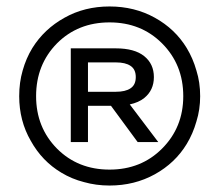

<svg xmlns="http://www.w3.org/2000/svg" viewBox="-20 -570 685 600"><path d="M404.3 -329.1C404.3 -312.8 398.8 -301.1 387.7 -293.9C377.3 -286.8 362 -283.2 341.8 -283.2H298.8H254.9V-319.3V-330.1V-375H299.8H341.8C362 -375 377.3 -371.4 387.7 -364.3C398.8 -357.1 404.3 -345.4 404.3 -329.1ZM322.3 -500C388 -500 442.7 -478.2 486.3 -434.6C530.6 -390.3 552.7 -335.3 552.7 -269.5C552.7 -204.4 530.6 -149.7 486.3 -105.5C442.7 -61.8 388 -40 322.3 -40C256.5 -40 201.8 -61.8 158.2 -105.5C114.6 -149.7 92.8 -204.4 92.8 -269.5C92.8 -335.3 114.6 -390.3 158.2 -434.6C201.8 -478.2 256.5 -500 322.3 -500ZM605.5 -269.5C605.5 -298.2 601.6 -324.9 593.8 -349.6C586.6 -375 576.5 -398.4 563.5 -419.9C539.4 -459.6 506.2 -491.2 463.9 -514.6C421.6 -538.1 374.4 -549.8 322.3 -549.8C270.2 -549.8 223.3 -538.1 181.6 -514.6C139.3 -491.2 105.8 -459.6 81.1 -419.9C68 -398.4 57.9 -375 50.8 -349.6C43.6 -324.9 40 -298.2 40 -269.5C40 -218.1 52.1 -171.5 76.2 -129.9C99.6 -87.6 131.5 -54.4 171.9 -30.3C193.4 -17.3 216.8 -7.5 242.2 -1C267.6 6.2 294.3 9.8 322.3 9.8C374.4 9.8 421.6 -2 463.9 -25.4C506.2 -48.8 539.4 -80.4 563.5 -120.1C576.5 -141.6 586.6 -165 593.8 -190.4C601.6 -215.2 605.5 -241.5 605.5 -269.5ZM385.5 -243.7C404 -247.7 419.1 -254.3 430.7 -263.7C450.8 -279.9 460.9 -301.8 460.9 -329.1C460.9 -356.4 450.8 -378.3 430.7 -394.5C410.5 -410.8 380.9 -418.9 341.8 -418.9H247.1H201.2V-334V-234.4V-185.5V-126H220.7H254.9V-186.5V-239.3H296.9H326.9L410.2 -126H474.6C434.1 -179.7 404.4 -218.9 385.5 -243.7Z"/></svg>

Font: Helmet
Style: Regular
Weight: 400
Designer: Carl Enlund
Version: 1.0